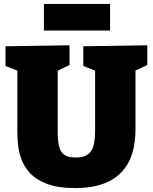

<svg xmlns="http://www.w3.org/2000/svg" viewBox="-20 -940 776 975"><path d="M403 -705 728 -710V-610L647 -572L668 -621V-285Q668 -222 655 -173Q642 -124 616 -88.5Q590 -53 553 -30Q516 -7 468 4Q420 15 362 15Q274 15 218 -6.5Q162 -28 131 -62.5Q100 -97 87 -136Q74 -175 71 -210.5Q68 -246 68 -270V-620L89 -573L8 -605V-705L333 -710V-610L255 -572L273 -620V-270Q273 -243 275.5 -222Q278 -201 283.5 -185.5Q289 -170 299.5 -160Q310 -150 326 -145Q342 -140 365 -140Q389 -140 405.5 -145.5Q422 -151 433.5 -162Q445 -173 451.5 -190Q458 -207 460.5 -230.5Q463 -254 463 -285V-621L479 -575L403 -605ZM539 -920V-785H203V-920Z"/></svg>

Font: Bitter Thin Black
Style: Regular
Weight: 900
Version: Version 3.020